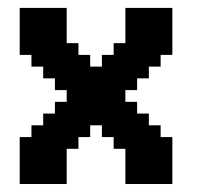

<svg xmlns="http://www.w3.org/2000/svg" viewBox="-20 -461 511 481"><path d="M294.1 -441.2H323.5V-411.8H294.1ZM323.5 -441.2H352.9V-411.8H323.5ZM352.9 -441.2H382.4V-411.8H352.9ZM382.4 -441.2H411.8V-411.8H382.4ZM382.4 -411.8H411.8V-382.4H382.4ZM382.4 -382.4H411.8V-352.9H382.4ZM382.4 -352.9H411.8V-323.5H382.4ZM352.9 -352.9H382.4V-323.5H352.9ZM323.5 -352.9H352.9V-323.5H323.5ZM323.5 -382.4H352.9V-352.9H323.5ZM294.1 -382.4H323.5V-352.9H294.1ZM294.1 -411.8H323.5V-382.4H294.1ZM323.5 -411.8H352.9V-382.4H323.5ZM352.9 -411.8H382.4V-382.4H352.9ZM352.9 -382.4H382.4V-352.9H352.9ZM323.5 -323.5H352.9V-294.1H323.5ZM352.9 -323.5H382.4V-294.1H352.9ZM323.5 -294.1H352.9V-264.7H323.5ZM294.1 -294.1H323.5V-264.7H294.1ZM264.7 -264.7H294.1V-235.3H264.7ZM294.1 -264.7H323.5V-235.3H294.1ZM264.7 -294.1H294.1V-264.7H264.7ZM264.7 -323.5H294.1V-294.1H264.7ZM264.7 -352.9H294.1V-323.5H264.7ZM294.1 -352.9H323.5V-323.5H294.1ZM294.1 -323.5H323.5V-294.1H294.1ZM235.3 -294.1H264.7V-264.7H235.3ZM235.3 -264.7H264.7V-235.3H235.3ZM264.7 -235.3H294.1V-205.9H264.7ZM235.3 -235.3H264.7V-205.9H235.3ZM205.9 -235.3H235.3V-205.9H205.9ZM176.5 -235.3H205.9V-205.9H176.5ZM147.1 -235.3H176.5V-205.9H147.1ZM147.1 -264.7H176.5V-235.3H147.1ZM117.6 -264.7H147.1V-235.3H117.6ZM117.6 -294.1H147.1V-264.7H117.6ZM88.2 -294.1H117.6V-264.7H88.2ZM88.2 -323.5H117.6V-294.1H88.2ZM88.2 -352.9H117.6V-323.5H88.2ZM58.8 -352.9H88.2V-323.5H58.8ZM58.8 -323.5H88.2V-294.1H58.8ZM29.4 -352.9H58.8V-323.5H29.4ZM29.4 -382.4H58.8V-352.9H29.4ZM29.4 -411.8H58.8V-382.4H29.4ZM29.4 -441.2H58.8V-411.8H29.4ZM58.8 -441.2H88.2V-411.8H58.8ZM88.2 -441.2H117.6V-411.8H88.2ZM117.6 -441.2H147.1V-411.8H117.6ZM117.6 -411.8H147.1V-382.4H117.6ZM117.6 -382.4H147.1V-352.9H117.6ZM88.2 -382.4H117.6V-352.9H88.2ZM58.8 -382.4H88.2V-352.9H58.8ZM58.8 -411.8H88.2V-382.4H58.8ZM88.2 -411.8H117.6V-382.4H88.2ZM117.6 -352.9H147.1V-323.5H117.6ZM147.1 -352.9H176.5V-323.5H147.1ZM147.1 -323.5H176.5V-294.1H147.1ZM117.6 -323.5H147.1V-294.1H117.6ZM176.5 -323.5H205.9V-294.1H176.5ZM176.5 -294.1H205.9V-264.7H176.5ZM205.9 -294.1H235.3V-264.7H205.9ZM205.9 -264.7H235.3V-235.3H205.9ZM176.5 -264.7H205.9V-235.3H176.5ZM147.1 -294.1H176.5V-264.7H147.1ZM29.4 -29.4H58.8V0H29.4ZM29.4 -58.8H58.8V-29.4H29.4ZM29.4 -88.2H58.8V-58.8H29.4ZM29.4 -117.6H58.8V-88.2H29.4ZM58.8 -117.6H88.2V-88.2H58.8ZM58.8 -147.1H88.2V-117.6H58.8ZM88.2 -147.1H117.6V-117.6H88.2ZM88.2 -176.5H117.6V-147.1H88.2ZM117.6 -176.5H147.1V-147.1H117.6ZM117.6 -205.9H147.1V-176.5H117.6ZM147.1 -205.9H176.5V-176.5H147.1ZM176.5 -205.9H205.9V-176.5H176.5ZM205.9 -205.9H235.3V-176.5H205.9ZM235.3 -205.9H264.7V-176.5H235.3ZM264.7 -205.9H294.1V-176.5H264.7ZM294.1 -205.9H323.5V-176.5H294.1ZM294.1 -176.5H323.5V-147.1H294.1ZM323.5 -176.5H352.9V-147.1H323.5ZM323.5 -147.1H352.9V-117.6H323.5ZM352.9 -147.1H382.4V-117.6H352.9ZM352.9 -117.6H382.4V-88.2H352.9ZM382.4 -117.6H411.8V-88.2H382.4ZM382.4 -88.2H411.8V-58.8H382.4ZM382.4 -58.8H411.8V-29.4H382.4ZM382.4 -29.4H411.8V0H382.4ZM352.9 -29.4H382.4V0H352.9ZM323.5 -29.4H352.9V0H323.5ZM294.1 -29.4H323.5V0H294.1ZM323.5 -58.8H352.9V-29.4H323.5ZM323.5 -88.2H352.9V-58.8H323.5ZM352.9 -88.2H382.4V-58.8H352.9ZM352.9 -58.8H382.4V-29.4H352.9ZM294.1 -88.2H323.5V-58.8H294.1ZM294.1 -117.6H323.5V-88.2H294.1ZM294.1 -58.8H323.5V-29.4H294.1ZM323.5 -117.6H352.9V-88.2H323.5ZM264.7 -117.6H294.1V-88.2H264.7ZM264.7 -147.1H294.1V-117.6H264.7ZM294.1 -147.1H323.5V-117.6H294.1ZM235.3 -147.1H264.7V-117.6H235.3ZM235.3 -176.5H264.7V-147.1H235.3ZM264.7 -176.5H294.1V-147.1H264.7ZM205.9 -176.5H235.3V-147.1H205.9ZM176.5 -176.5H205.9V-147.1H176.5ZM176.5 -147.1H205.9V-117.6H176.5ZM147.1 -147.1H176.5V-117.6H147.1ZM147.1 -176.5H176.5V-147.1H147.1ZM147.1 -117.6H176.5V-88.2H147.1ZM117.6 -117.6H147.1V-88.2H117.6ZM117.6 -147.1H147.1V-117.6H117.6ZM88.2 -117.6H117.6V-88.2H88.2ZM88.2 -88.2H117.6V-58.8H88.2ZM88.2 -58.8H117.6V-29.4H88.2ZM88.2 -29.4H117.6V0H88.2ZM117.6 -29.4H147.1V0H117.6ZM117.6 -58.8H147.1V-29.4H117.6ZM117.6 -88.2H147.1V-58.8H117.6ZM58.8 -58.8H88.2V-29.4H58.8ZM58.8 -88.2H88.2V-58.8H58.8ZM58.8 -29.4H88.2V0H58.8ZM235.3 -323.5H264.7V-294.1H235.3Z"/></svg>

Font: Jersey 20
Style: Regular
Weight: 400
Designer: Sarah Cadigan-Fried
Version: Version 1.000; ttfautohint (v1.8.4.7-5d5b)